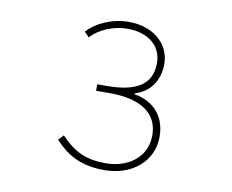

<svg xmlns="http://www.w3.org/2000/svg" viewBox="-81 -843 1162 961"><g transform="rotate(10 500.0 -363.0)"><path d="M507 13C640 13 750 -68 750 -200C750 -308 682 -372 590 -387V-392C666 -414 710 -479 710 -561C710 -673 614 -739 500 -739C412 -739 333 -700 290 -653L314 -628C356 -673 426 -704 500 -704C598 -704 673 -652 673 -560C673 -457 604 -404 446 -404H397V-371H468C619 -371 713 -316 713 -199C713 -85 616 -22 507 -22C409 -22 349 -48 277 -123L252 -97C322 -21 395 13 507 13Z"/></g></svg>

Font: Harano Aji Gothic CN ExtraLight
Style: Regular
Weight: 250
Foundry: Masamichi Hosoda
Version: HaranoAjiGothicCN-ExtraLight version 20230610;ttx 4.39.4